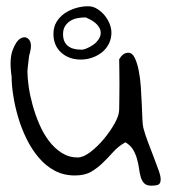

<svg xmlns="http://www.w3.org/2000/svg" viewBox="-20 -590 542 605"><path d="M375 -141.6Q352.5 -128.9 336.4 -110.8Q320.3 -92.8 303.7 -76.7Q287.1 -60.5 267.1 -48.8Q247.1 -37.1 215.8 -37.1Q180.7 -37.1 152.3 -52.2Q124 -67.4 102.1 -93.3Q80.1 -119.1 64 -151.9Q47.9 -184.6 37.6 -219.2Q27.3 -253.9 22 -287.6Q16.6 -321.3 16.6 -348.6Q8.8 -401.4 19.5 -431.2Q30.3 -460.9 45.4 -469.2Q60.5 -477.5 71.3 -465.3Q82 -453.1 74.2 -422.9Q72.3 -418.9 71.3 -410.6Q70.3 -402.3 69.3 -393.6Q68.4 -384.8 67.4 -377Q66.4 -369.1 66.4 -366.2Q66.4 -345.7 70.3 -317.9Q74.2 -290 82.5 -259.8Q90.8 -229.5 103.5 -199.7Q116.2 -169.9 133.8 -146.5Q151.4 -123 174.3 -108.4Q197.3 -93.8 224.6 -93.8Q242.2 -93.8 264.6 -110.8Q287.1 -127.9 307.1 -151.9Q327.1 -175.8 341.3 -201.2Q355.5 -226.6 355.5 -244.1Q355.5 -253.9 356 -276.4Q356.4 -298.8 356.4 -324.2Q356.4 -349.6 356 -372.1Q355.5 -394.5 355.5 -403.3Q361.3 -413.1 368.2 -418.5Q375 -423.8 384.8 -423.8Q396.5 -423.8 404.3 -408.2Q412.1 -392.6 417 -368.2Q421.9 -343.8 423.8 -315.4Q425.8 -287.1 426.8 -260.7Q427.7 -234.4 428.7 -214.4Q429.7 -194.3 431.6 -187.5Q436.5 -168 445.8 -143.6Q455.1 -119.1 463.9 -96.2Q472.7 -73.2 479.5 -54.2Q486.3 -35.2 486.3 -25.4Q486.3 -10.7 478 -7.8Q469.7 -4.9 457 -4.9Q441.4 -4.9 434.1 -12.7Q426.8 -20.5 423.3 -32.7Q419.9 -44.9 418 -59.6Q416 -74.2 411.6 -89.8Q407.2 -105.5 398.9 -119.1Q390.6 -132.8 375 -141.6ZM148.4 -483.4Q148.4 -504.9 158.2 -521Q168 -537.1 183.6 -547.9Q199.2 -558.6 218.8 -564.5Q238.3 -570.3 257.8 -570.3Q273.4 -570.3 287.1 -561.5Q300.8 -552.7 310.5 -540.5Q320.3 -528.3 325.7 -514.2Q331.1 -500 331.1 -487.3Q331.1 -467.8 322.8 -451.7Q314.5 -435.5 300.8 -424.8Q287.1 -414.1 270 -408.2Q252.9 -402.3 234.4 -402.3Q197.3 -402.3 172.9 -424.3Q148.4 -446.3 148.4 -483.4ZM178.7 -482.4Q178.7 -458 193.4 -445.8Q208 -433.6 234.4 -433.6Q241.2 -432.6 252 -437Q262.7 -441.4 272.9 -448.2Q283.2 -455.1 290.5 -465.8Q297.9 -476.6 297.4 -488.3Q296.9 -500 286.1 -512.2Q275.4 -524.4 250 -535.2Q236.3 -535.2 223.6 -532.7Q210.9 -530.3 201.2 -523.9Q191.4 -517.6 185.1 -507.8Q178.7 -498 178.7 -482.4Z"/></svg>

Font: Indie Flower
Style: Regular
Weight: 400
Designer: Kimberly Geswein
Foundry: Kimberly Geswein
Version: Version 1.001 2010